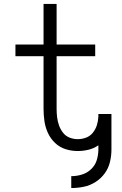

<svg xmlns="http://www.w3.org/2000/svg" viewBox="-20 -755 616 970"><path d="M340 195Q372 195 403.5 188.5Q435 182 462.5 164.5Q490 147 509 121Q528 95 535.5 63.5Q543 32 543 0V-159Q543 -164 543 -169Q543 -174 543 -179H477V-166Q476 -144 469.5 -123Q463 -102 449 -84.5Q435 -67 414.5 -59.5Q394 -52 372 -52Q351 -52 331 -60Q311 -68 298 -85Q285 -102 278 -122Q271 -142 268.5 -163Q266 -184 266 -205V-471H461V-530H266V-735H200V-530H58V-471H200V-205Q200 -174 204.5 -143Q209 -112 222 -83.5Q235 -55 258 -33Q281 -11 311 -1.5Q341 8 372 8Q400 8 427 1.5Q454 -5 477 -21V0Q477 27 469 53.5Q461 80 440.5 99.5Q420 119 393.5 127Q367 135 340 135Z"/></svg>

Font: Iosevka Sparkle Light
Style: Regular
Weight: 300
Designer: Belleve Invis
Foundry: Belleve Invis
Version: Version 4.5.0; ttfautohint (v1.8.3)